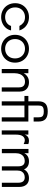

<svg xmlns="http://www.w3.org/2000/svg" viewBox="1252 -2109 868 3412"><g transform="rotate(90 1686.0 -403.0)"><path d="M36.6 -238.8Q36.6 -309.6 69.3 -365.5Q102.1 -421.4 158.7 -452.6Q215.3 -483.9 283.7 -483.9Q348.1 -483.9 397.9 -459Q447.8 -434.1 478.3 -395.3Q508.8 -356.4 520.5 -314H440.9Q421.4 -354.5 384.3 -383.8Q347.2 -413.1 283.7 -413.1Q236.3 -413.1 197 -391.8Q157.7 -370.6 134.8 -331.1Q111.8 -291.5 111.8 -238.8Q111.8 -184.6 134.5 -144Q157.2 -103.5 196.3 -81.8Q235.4 -60.1 283.7 -60.1Q342.3 -60.1 384.5 -88.9Q426.8 -117.7 440.9 -165.5H520.5Q510.3 -114.7 476.8 -74.7Q443.4 -34.7 393.1 -12Q342.8 10.7 283.7 10.7Q215.8 10.7 159.4 -20Q103 -50.8 69.8 -107.7Q36.6 -164.6 36.6 -238.8Z M598.6 -236.3Q598.6 -308.6 631.6 -365Q664.6 -421.4 721.2 -452.6Q777.8 -483.9 846.2 -483.9Q914.6 -483.9 970.9 -452.6Q1027.3 -421.4 1060.3 -365Q1093.3 -308.6 1093.3 -236.3Q1093.3 -162.6 1059.8 -106.2Q1026.4 -49.8 969.7 -19.5Q913.1 10.7 846.2 10.7Q778.3 10.7 721.7 -20Q665 -50.8 631.8 -106.9Q598.6 -163.1 598.6 -236.3ZM846.2 -60.1Q894.5 -60.1 933.6 -81.3Q972.7 -102.5 995.4 -142.6Q1018.1 -182.6 1018.1 -236.3Q1018.1 -290 995.4 -330.1Q972.7 -370.1 933.3 -391.6Q894 -413.1 846.2 -413.1Q798.3 -413.1 759.3 -391.8Q720.2 -370.6 697.3 -330.3Q674.3 -290 674.3 -236.3Q674.3 -183.1 697 -143.1Q719.7 -103 759 -81.5Q798.3 -60.1 846.2 -60.1Z M1206.1 -473.1H1281.2V-391.6Q1307.1 -435.5 1347.2 -459.7Q1387.2 -483.9 1441.4 -483.9Q1494.1 -483.9 1531.7 -463.1Q1569.3 -442.4 1588.6 -405Q1607.9 -367.7 1607.9 -317.4V0H1532.7V-306.6Q1532.7 -360.8 1506.6 -387Q1480.5 -413.1 1431.6 -413.1Q1380.9 -413.1 1346.9 -387.9Q1313 -362.8 1297.1 -321.3Q1281.2 -279.8 1281.2 -230V0H1206.1Z M1780.8 -403.3H1685.1V-473.1H1780.8V-655.8Q1780.8 -737.3 1823.2 -777.3Q1865.7 -817.4 1960 -817.4Q2054.2 -817.4 2096.9 -777.3Q2139.6 -737.3 2139.6 -655.8V-566.9H2064.5V-655.8Q2064.5 -689.9 2055.4 -709.5Q2046.4 -729 2023.9 -738Q2001.5 -747.1 1960 -747.1Q1918.9 -747.1 1896.5 -738Q1874 -729 1865 -709.5Q1856 -689.9 1856 -655.8V-473.1H2139.6V0H2064.5V-403.3H1856V0H1780.8Z M2296.9 -473.1H2372.1V-407.7Q2383.8 -444.3 2412.8 -464.1Q2441.9 -483.9 2479.5 -483.9Q2507.8 -483.9 2539.6 -473.1V-391.6H2534.2Q2501 -409.7 2473.1 -409.7Q2426.8 -409.7 2399.4 -371.8Q2372.1 -334 2372.1 -250.5V0H2296.9Z M2627 -475.1H2702.1V-399.9Q2721.2 -440.4 2758.1 -462.2Q2794.9 -483.9 2847.2 -483.9Q2951.7 -483.9 2991.2 -395.5Q3013.7 -439.9 3054.7 -461.9Q3095.7 -483.9 3147.5 -483.9Q3221.7 -483.9 3262 -437.3Q3302.2 -390.6 3302.2 -308.6V-2H3227.1V-294.4Q3227.1 -408.7 3131.3 -408.7Q3100.1 -408.7 3072.8 -396Q3045.4 -383.3 3028.1 -353.8Q3010.7 -324.2 3010.7 -276.4V-2H2935.5V-297.9Q2935.5 -351.1 2912.4 -379.9Q2889.2 -408.7 2839.8 -408.7Q2799.3 -408.7 2768.3 -390.4Q2737.3 -372.1 2719.7 -335Q2702.1 -297.9 2702.1 -244.1V-2H2627Z"/></g></svg>

Font: Glacial Indifference
Style: Regular
Weight: 400
Designer: Alfredo Marco Pradil
Foundry: Alfredo Marco Pradil
Version: Version 1.312